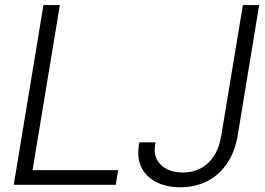

<svg xmlns="http://www.w3.org/2000/svg" viewBox="-20 -748 1074 777"><path d="M35.6 0 155.8 -727.5H222.2L111.8 -59.6H458.5L448.2 0ZM710.4 9.8Q653.8 9.8 612.8 -11Q571.8 -31.7 552.7 -69.8Q533.7 -107.9 542 -159.7L543.9 -171.9H609.4L607.4 -159.7Q602.1 -127 615 -102.3Q627.9 -77.6 655.3 -63.7Q682.6 -49.8 720.2 -49.8Q758.8 -49.8 791 -66.2Q823.2 -82.5 845.5 -116.2Q867.7 -149.9 876 -202.6L962.9 -727.5H1028.8L942.4 -202.6Q930.7 -131.8 897.5 -84.5Q864.3 -37.1 816.2 -13.7Q768.1 9.8 710.4 9.8Z"/></svg>

Font: Inter Tight Light
Style: Italic
Weight: 300
Italic angle: -9.39999°
Designer: Rasmus Andersson
Foundry: rsms
Version: Version 3.004